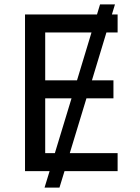

<svg xmlns="http://www.w3.org/2000/svg" viewBox="-20 -780 640 875"><path d="M465 -632 399 -414H497V-332H374L298 -82H516V0H274L251 75H183L206 0H94V-714H422L436 -760H504L490 -714H516V-632ZM397 -632H186V-414H331ZM306 -332H186V-82H230Z"/></svg>

Font: Noto Sans Mono UI
Style: Regular
Weight: 400
Monospace: yes
Designer: Monotype Design team
Foundry: Monotype Imaging Inc.
Version: Version 1.000